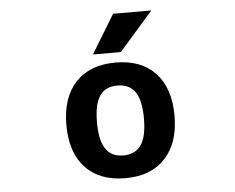

<svg xmlns="http://www.w3.org/2000/svg" viewBox="-54 -828 1107 903"><g transform="rotate(-5 500.0 -376.5)"><path d="M419.9 -134.8Q446.3 -95.7 502 -95.7Q557.6 -95.7 585.4 -134.8Q613.3 -173.8 613.3 -260.7Q613.3 -347.7 585.4 -386.7Q557.6 -425.8 502 -425.8Q446.3 -425.8 418.9 -386.7Q391.6 -347.7 391.6 -260.7Q391.6 -173.8 419.9 -134.8ZM690.4 -60.5Q624 11.7 502.4 11.7Q380.9 11.7 314 -60.1Q247.1 -131.8 247.1 -261.2Q247.1 -390.6 314 -462.4Q380.9 -534.2 502.4 -534.2Q624 -534.2 690.9 -462.4Q757.8 -390.6 757.8 -261.2Q757.8 -131.8 690.4 -60.5ZM692.4 -763.7 532.2 -581.1H400.4L511.7 -763.7Z"/></g></svg>

Font: Gen Shin Gothic Monospace Bold
Style: Bold
Weight: 700
Designer: [Source Han Sans]
Ryoko NISHIZUKA  (kana & ideographs); Paul D. Hunt (Latin, Greek & Cyrillic); Wenlong ZHANG  (bopomofo
Version: Version 1.002.20150607